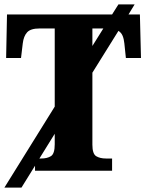

<svg xmlns="http://www.w3.org/2000/svg" viewBox="-22 -780 669 877"><path d="M-2 77 228 -293V-650H159Q118 -650 102 -632.5Q86 -615 82 -582L74 -515H6L10 -714H490L519 -760H593L565 -714H617L622 -515H553L546 -582Q544 -602 538 -616.5Q532 -631 519 -639L400 -448V-119Q400 -77 417.5 -66.5Q435 -56 462 -56H490V0H138V-23L76 77ZM400 -650V-570L450 -650ZM228 -121V-169L158 -56H166Q194 -56 211 -67Q228 -78 228 -121Z"/></svg>

Font: Noto Serif SemiCondensed ExtraBold
Style: Regular
Weight: 800
Width: 4
Designer: Monotype Design Team
Foundry: Monotype Imaging Inc.
Version: Version 2.015